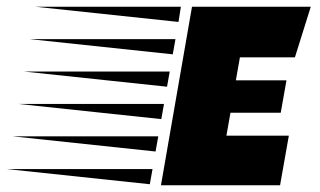

<svg xmlns="http://www.w3.org/2000/svg" viewBox="-273 -549 949 569"><path d="M204 0 296 -529H648L601 -379H438L426 -311H576L559 -215H410L398 -147H583L557 0ZM256 -484 -168 -529H263ZM239 -388 -185 -433H247ZM222 -292 -202 -337H230ZM205 -196 -219 -241H213ZM188 -100 -236 -145H196ZM171 -3 -253 -48H179Z"/></svg>

Font: Faster One
Style: Regular
Weight: 400
Designer: Eduardo Rodriguez Tunni
Foundry: Eduardo Rodriguez Tunni
Version: Version 1.003; ttfautohint (v1.8.4.7-5d5b);gftools[0.9.23]